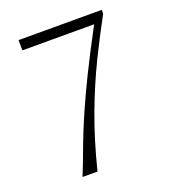

<svg xmlns="http://www.w3.org/2000/svg" viewBox="-123 -621 747 842"><g transform="rotate(-20 250.0 -200.0)"><path d="M118 130Q139 79 154.5 36.5Q170 -6 188 -51Q206 -96 231.5 -153.5Q257 -211 296 -290.5Q335 -370 395 -482H60V-530H448V-512Q401 -426 354.5 -331Q308 -236 265.5 -123Q223 -10 188 130Z"/></g></svg>

Font: Spectral SC ExtraLight
Style: Regular
Weight: 275
Designer: Jean-Baptiste Levee
Foundry: Production Type
Version: Version 2.001